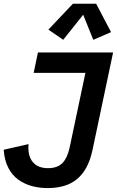

<svg xmlns="http://www.w3.org/2000/svg" viewBox="-20 -980 617 1013"><path d="M237.8 12.2Q193.4 13.2 152.1 2.7Q110.8 -7.8 77.9 -31.2Q44.9 -54.7 24.2 -94Q3.4 -133.3 -0.5 -189.9L130.4 -219.7Q127 -174.3 139.9 -146Q152.8 -117.7 178 -104.7Q203.1 -91.8 236.3 -92.8Q284.7 -93.8 310.1 -120.4Q335.4 -147 347.2 -200.7L430.7 -595.7H157.7L180.2 -703.1H576.7L467.8 -187.5Q456.1 -132.8 434.8 -94.7Q413.6 -56.6 384 -33.2Q354.5 -9.8 317.4 1Q280.3 11.7 237.8 12.2ZM313.5 -770 235.4 -823.7 364.7 -960.4H487.3L565.9 -810.5L472.2 -770L418.9 -902.3Z"/></svg>

Font: Schibsted Grotesk SemiBold
Style: Italic
Weight: 600
Italic angle: -12°
Designer: Bakken & Baeck AS, Henrik Kongsvoll
Foundry: Schibsted ASA
Version: Version 1.100;gftools[0.9.25]